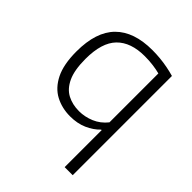

<svg xmlns="http://www.w3.org/2000/svg" viewBox="-214 -675 1020 1020"><g transform="rotate(45 296.0 -165.0)"><path d="M445.5 220V-58H441.5Q413 -28 370.8 -9.5Q328.5 9 275 9Q214 9 164 -17.2Q114 -43.5 84.5 -102.5Q55 -161.5 55 -259Q55 -406 126.2 -477.8Q197.5 -549.5 335.5 -549.5Q364.5 -549.5 393.8 -546.8Q423 -544 451.5 -538.5Q480 -533 506 -525.5V220ZM289 -44Q332 -44 373.8 -61.5Q415.5 -79 445.5 -116.5V-484Q423 -490 393.2 -494Q363.5 -498 330 -498Q225.5 -498 171.2 -442.5Q117 -387 117 -265Q117 -181 139.5 -132.8Q162 -84.5 200.8 -64.2Q239.5 -44 289 -44Z"/></g></svg>

Font: Encode Sans SemiExpanded Light
Style: Regular
Weight: 300
Width: 6
Designer: Multiple Designers
Foundry: Impallari Type
Version: Version 3.002